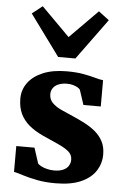

<svg xmlns="http://www.w3.org/2000/svg" viewBox="-60 -933 652 987"><g transform="rotate(5 266.0 -439.5)"><path d="M263.5 11Q211 11 168.8 2.8Q126.5 -5.5 96 -15.2Q65.5 -25 47 -29V-162H141L166.5 -83.5Q171 -76.5 184.5 -69.5Q198 -62.5 215.8 -58.2Q233.5 -54 251 -54Q279.5 -54 298 -62.2Q316.5 -70.5 325.5 -84.8Q334.5 -99 334.5 -116.5Q334.5 -143 313.2 -160Q292 -177 256.8 -192.5Q221.5 -208 177.5 -228Q136.5 -247 107.2 -271.5Q78 -296 62.2 -329.2Q46.5 -362.5 46.5 -407Q46.5 -453 73.2 -489.2Q100 -525.5 150.5 -546.5Q201 -567.5 271.5 -567.5Q323 -567.5 359.2 -560.8Q395.5 -554 420.2 -547Q445 -540 462 -538V-402.5H372.5L347.5 -478.5Q344 -484.5 334.2 -490.2Q324.5 -496 310.8 -500Q297 -504 279.5 -504Q254.5 -504 236 -496.5Q217.5 -489 207.8 -475.2Q198 -461.5 198 -443Q198 -416 215.8 -398.2Q233.5 -380.5 262.5 -367.2Q291.5 -354 324 -340Q355.5 -326.5 386.2 -310.5Q417 -294.5 441.8 -273.8Q466.5 -253 481.2 -224.8Q496 -196.5 496 -157.5Q496 -112 471.8 -73.8Q447.5 -35.5 396 -12.2Q344.5 11 263.5 11ZM221.5 -637 67 -848 120 -890 266 -743.5 410 -889 464.5 -848 310.5 -637Z"/></g></svg>

Font: Merriweather 20pt Black
Style: Regular
Weight: 900
Version: Version 2.100